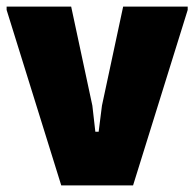

<svg xmlns="http://www.w3.org/2000/svg" viewBox="-20 -560 587 580"><path d="M0 -530V-540H195L259 -241L268 -162H278L288 -241L352 -540H547V-530L382 0H165Z"/></svg>

Font: Encode Sans Compressed
Style: Black
Weight: 900
Designer: Pablo Impallari, Andres Torresi
Foundry: Pablo Impallari, Andres Torresi
Version: Version 1.000; ttfautohint (v1.00) -l 8 -r 50 -G 200 -x 14 -